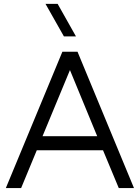

<svg xmlns="http://www.w3.org/2000/svg" viewBox="-20 -961 714 981"><path d="M368.2 -774.9H306.6L212.4 -941.4H274.4ZM9.8 0 298.8 -696.8H376L664.6 0H586.9L506.3 -193.4H168L87.9 0ZM197.3 -265.1H476.6L337.4 -603Z"/></svg>

Font: Basically A Sans Serif
Style: Regular
Weight: 400
Designer: Hyung-Suk Kim
Foundry: Mental Design
Version: 1.000